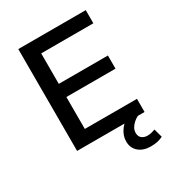

<svg xmlns="http://www.w3.org/2000/svg" viewBox="-211 -829 1051 1151"><g transform="rotate(-30 314.5 -253.5)"><path d="M95 0V-705H562V-614H201V-403H541V-312H201V-91H562V0ZM493 198Q441 198 409.5 171Q378 144 378 98Q378 57 406 19.5Q434 -18 479 -40L516 0Q501 7 486.5 19.5Q472 32 462.5 48Q453 64 453 82Q453 108 469 120Q485 132 507 132Q521 132 534 129Q547 126 561 121L577 180Q559 189 539 193.5Q519 198 493 198Z"/></g></svg>

Font: Nunito Sans 9pt SemiBold
Style: Regular
Weight: 600
Version: Version 3.101;gftools[0.9.27]